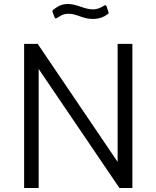

<svg xmlns="http://www.w3.org/2000/svg" viewBox="-20 -943 781 963"><path d="M517 -870C525 -874 526 -877 524 -882L515 -910C512 -918 508 -919 501 -914C484 -904 469 -896 446 -896C402 -896 367 -923 320 -923C287 -923 267 -909 247 -894C242 -889 242 -887 244 -882L253 -858C256 -849 259 -849 266 -853C282 -862 295 -874 324 -874C367 -874 393 -848 445 -848C481 -848 504 -860 517 -870ZM570 -723V-131L169 -723H101V0H174V-597L579 0H644V-723Z"/></svg>

Font: United Sans Light
Style: Regular
Weight: 300
Designer: Pablo Impallari, Rodrigo Fuenzalida (Modified by Dan O. Williams)
Version: Version 1.000;PS 001.000;hotconv 1.0.88;makeotf.lib2.5.64775